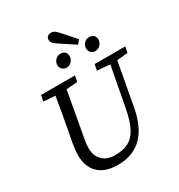

<svg xmlns="http://www.w3.org/2000/svg" viewBox="-231 -1161 1237 1328"><g transform="rotate(-30 387.0 -497.0)"><path d="M323 15Q220 15 167 -37Q114 -89 114 -179Q114 -205 117.5 -232Q121 -259 126 -288L140 -360Q152 -424 163.5 -488Q175 -552 185 -616L92 -623L101 -670H372L363 -623L274 -616L214 -284Q210 -259 206 -237.5Q202 -216 202 -183Q202 -125 238 -89Q274 -53 338 -53Q403 -53 446.5 -76Q490 -99 517.5 -152.5Q545 -206 562 -295L622 -614L520 -623L529 -670H774L764 -623L678 -615L616 -277Q588 -126 514 -55.5Q440 15 323 15ZM350 -745Q331 -745 316.5 -758Q302 -771 302 -792Q302 -817 319.5 -834Q337 -851 360 -851Q381 -851 394 -838.5Q407 -826 407 -806Q407 -781 390.5 -763Q374 -745 350 -745ZM497 -843 385 -917Q359 -934 348 -945.5Q337 -957 337 -975Q337 -991 348 -1000Q359 -1009 376 -1009Q394 -1009 407.5 -998Q421 -987 441 -964L522 -873ZM578 -745Q560 -745 546 -758Q532 -771 532 -792Q532 -817 548.5 -834Q565 -851 588 -851Q609 -851 623 -838.5Q637 -826 637 -806Q637 -781 619.5 -763Q602 -745 578 -745Z"/></g></svg>

Font: Source Serif 4 SmText
Style: Italic
Weight: 400
Italic angle: -12°
Designer: Frank Grießhammer
Foundry: Adobe
Version: Version 4.005;hotconv 1.1.0;makeotfexe 2.6.0